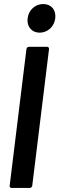

<svg xmlns="http://www.w3.org/2000/svg" viewBox="-20 -932 295 952"><path d="M177 -770C216 -770 249 -800 254 -841C259 -883 234 -912 194 -912C155 -912 122 -883 117 -841C112 -800 137 -770 177 -770ZM38 0H127C134 0 139 -5 140 -12L223 -688C224 -695 220 -700 213 -700H124C117 -700 112 -695 111 -688L28 -12C27 -5 31 0 38 0Z"/></svg>

Font: Barlow Condensed SemiBold
Style: Italic
Weight: 600
Width: 3
Italic angle: -7°
Designer: Jeremy Tribby
Foundry: Tribby Type
Version: Version 1.422;hotconv 1.0.109;makeotfexe 2.5.65596